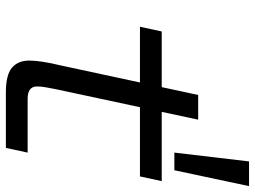

<svg xmlns="http://www.w3.org/2000/svg" viewBox="-127 -740 867 653"><g transform="rotate(90 306.5 -413.5)"><path d="M499 -573 529 -827H613L559 -573ZM294 0Q235 0 210.5 -20.5Q186 -41 186 -80Q186 -100 190.5 -128Q195 -156 202 -184L303 -654H387L284 -173Q280 -153 277 -136.5Q274 -120 274 -106Q274 -90 284.5 -82Q295 -74 316 -74H499L483 0ZM71 -456 87 -530H596L580 -456Z"/></g></svg>

Font: Geist Mono
Style: Italic
Weight: 400
Italic angle: -12°
Monospace: yes
Designer: Basement.studio, Andrés Briganti, Mateo Zaragoza
Foundry: Basement.studio, Vercel, Andrés Briganti, Guido Ferreyra, Mateo Zaragoza
Version: Version 1.500